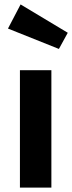

<svg xmlns="http://www.w3.org/2000/svg" viewBox="-20 -847 326 867"><path d="M212 0H70V-530H212ZM286 -699 246 -626 16 -718 73 -827Z"/></svg>

Font: FiraSans
Style: Regular
Weight: 600
Designer: Carrois Corporate & Edenspiekermann AG
Foundry: Carrois Corporate GbR & Edenspiekermann AG
Version: Version 3.106;PS 003.106;hotconv 1.0.70;makeotf.lib2.5.58329